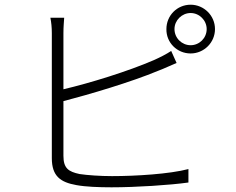

<svg xmlns="http://www.w3.org/2000/svg" viewBox="-20 -783 996 811"><path d="M198.9 -643.1V-115.1C198.9 -39.1 235.1 -13.1 302.9 -1.1C340.9 6 398.1 8.2 451 8.2C555 8.2 697.8 -1.1 775.9 -12.1V-68.9C696 -47.9 554 -39.1 453.1 -39.1C403.1 -39.1 348 -43 316.1 -47.9C269.2 -57.9 247.9 -72.1 247.9 -125V-355.8C359.7 -384.9 533 -436.1 648.1 -484C675.1 -494 703.8 -508.2 725.9 -517L703.1 -567.8C682.2 -554 657 -541.2 630 -529.1C522 -482.2 359 -431.8 247.9 -405.9V-643.1C247.9 -670.1 250 -688.9 251.1 -708.1H192.8C196.7 -688.9 198.9 -667.3 198.9 -643.1ZM785.2 -557.2C841.3 -557.2 888.1 -603 888.1 -660.2C888.1 -717.3 841.3 -763.1 785.2 -763.1C728 -763.1 682.9 -717.3 682.9 -660.2C681.8 -603 728 -557.2 785.2 -557.2ZM785.2 -728C822.1 -728 853 -697.1 853 -660.2C853 -622.2 822.1 -592 785.2 -592C748.2 -592 717 -622.2 717 -660.2C717 -697.1 748.2 -728 785.2 -728Z"/></svg>

Font: Karasuma Gothic
Style: Light
Weight: 300
Designer: Rasmus Andersson / Ryoko Nishizuka
Foundry: rsms
Version: Version 1.00